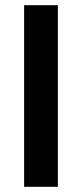

<svg xmlns="http://www.w3.org/2000/svg" viewBox="-20 -720 316 740"><path d="M73 0V-700H203V0Z"/></svg>

Font: Mach Medium
Style: Regular
Weight: 500
Version: Version 1.002